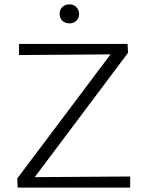

<svg xmlns="http://www.w3.org/2000/svg" viewBox="-20 -859 658 879"><path d="M576 -51V0H61L59 -42L486 -610L67 -607V-658H564L566 -617L139 -48ZM253 -795Q253 -815 265.5 -827Q278 -839 298 -839Q317 -839 329.5 -826.5Q342 -814 342 -795Q342 -776 329.5 -764Q317 -752 298 -752Q278 -752 265.5 -764Q253 -776 253 -795Z"/></svg>

Font: Ysabeau Semilight
Style: Regular
Weight: 300
Designer: Christian Thalmann (Catharsis Fonts)
Version: Version 0.003